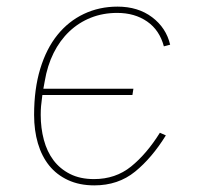

<svg xmlns="http://www.w3.org/2000/svg" viewBox="-20 -548 640 580"><path d="M265 12Q220 12 185.5 -4Q151 -20 128.5 -48Q106 -76 94.5 -115Q83 -154 83 -201Q83 -279 101.5 -340Q120 -401 153.5 -442.5Q187 -484 233.5 -506Q280 -528 335 -528Q397 -528 439.5 -496Q482 -464 494 -413L475 -408Q462 -457 424.5 -483Q387 -509 334 -509Q291 -509 254.5 -494.5Q218 -480 189.5 -453Q161 -426 142 -388Q123 -350 115 -302L111 -280H383L380 -261H108L107 -253Q105 -238 104 -227Q103 -216 103 -201Q103 -161 112.5 -125.5Q122 -90 141.5 -64Q161 -38 191.5 -22.5Q222 -7 264 -7Q329 -7 376 -45Q423 -83 463 -147L481 -139Q439 -71 388 -29.5Q337 12 265 12Z"/></svg>

Font: IBM Plex Mono Thin
Style: Italic
Weight: 100
Italic angle: -9°
Monospace: yes
Designer: Mike Abbink, Paul van der Laan, Pieter van Rosmalen
Foundry: Bold Monday
Version: Version 2.3